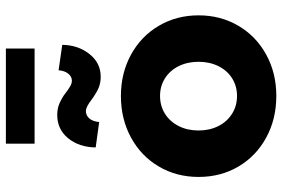

<svg xmlns="http://www.w3.org/2000/svg" viewBox="-180 -812 1001 682"><g transform="rotate(-90 321.0 -470.5)"><path d="M34 -266Q34 -344.6 71.1 -407.5Q108.2 -470.4 174 -506.2Q239.8 -542 321.5 -542Q402.8 -542 468.3 -506.2Q533.8 -470.4 570.9 -407.3Q608 -344.2 608 -266Q608 -187.8 570.9 -124.7Q533.8 -61.6 468.3 -25.8Q402.8 10 321.8 10Q239.7 10 173.9 -25.8Q108.2 -61.6 71.1 -124.3Q34 -187.1 34 -266ZM443 -266Q443 -305.6 427.6 -336.7Q412.2 -367.8 384.5 -385.4Q356.8 -403 321.8 -403Q286.2 -403 258.3 -385.4Q230.4 -367.8 214.7 -336.7Q199 -305.6 199 -266Q199 -226.9 214.7 -195.8Q230.4 -164.8 258.4 -147.2Q286.4 -129.6 321.7 -129.6Q356.8 -129.6 384.5 -147.1Q412.1 -164.5 427.6 -195.8Q443 -227 443 -266ZM325 -635 314.4 -641.8Q313.4 -643.2 311.4 -644.2Q294.4 -657 284.8 -661.7Q275.2 -666.4 267.8 -666.4Q252.6 -666.4 241.9 -654.4Q231.2 -642.4 229 -619.2L138.8 -631.6Q139.6 -690.4 171.3 -729.3Q203 -768.2 254.2 -768.2Q271.8 -768.2 286.8 -763.4Q301.8 -758.6 323.4 -745L328.2 -741.4L330.6 -739.6Q347.4 -726.8 357.1 -721.5Q366.8 -716.2 376 -716.2Q390 -716.2 400.4 -728.5Q410.8 -740.8 413 -763.4L503.2 -750.4Q502.4 -694 470.7 -653.9Q439 -613.8 390.2 -613.8Q373.2 -613.8 358.2 -618.4Q343.2 -623 325 -635ZM152.2 -950.6H490.2V-848.6H152.2Z"/></g></svg>

Font: Easer Grotesk Variable
Style: Regular
Weight: 400
Designer: Boardeaser, Bonnie Shaver-Troup, Thomas Jockin
Foundry: Lexend
Version: Version 1.001;Glyphs 3.1.2 (3151)